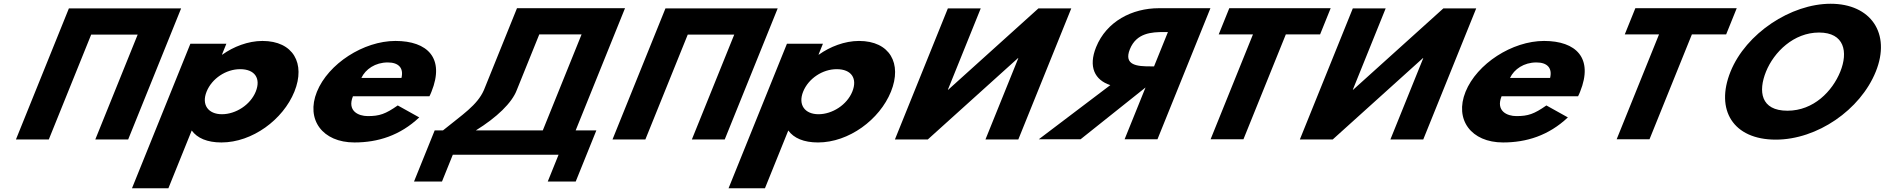

<svg xmlns="http://www.w3.org/2000/svg" viewBox="-20 -747 10081 1027"><path d="M467.7 -561.9H716.4L489.7 -0.9H665.5L948.8 -702.1H773H524.3H348.5L65.2 -0.9H241Z M1554.8 -257C1615.4 -407 1548.8 -528 1383.8 -528C1306.8 -528 1228.3 -497 1169.5 -455H1167.3L1190.8 -513H998.3L686 260H880.7L1005.5 -49C1035.1 -8 1088.5 15 1164.4 15C1329.4 15 1494.2 -107 1554.8 -257ZM1348 -257C1319.3 -186 1240.8 -136 1167.1 -136C1094.5 -136 1056.4 -186 1085.1 -257C1113.4 -327 1188.6 -377 1264.5 -377C1343.7 -377 1376.3 -327 1348 -257Z M2277 -232C2280.5 -238 2285 -249 2287.8 -256C2360.5 -436 2266.8 -528 2095.2 -528C1924.7 -528 1735.7 -406 1675.1 -256C1614.9 -107 1705.3 15 1875.8 15C2001.2 15 2119.5 -22 2222.5 -119L2107.6 -183C2041.7 -137 2009.8 -126 1947.1 -126C1897.6 -126 1835.9 -153 1867.8 -232ZM1912.9 -330C1935.2 -377 1987.1 -413 2054.2 -413C2111.4 -413 2140.4 -384 2127.4 -330Z M2744.3 -265.4 2864.5 -562.9H3090.8L2883.4 -49.5H2525.3C2637.6 -119.2 2718.4 -196.6 2744.3 -265.4ZM3169.9 -49.5H3059.2L3323.2 -703.2H2745.4L2568.5 -265.4C2532.8 -183.8 2452.7 -133.7 2349.5 -49.5H2305.1L2194.5 224.2H2344.1L2402.1 80.5H2967.8L2909.8 224.2H3059.4Z M3658.7 -561.9H3907.4L3680.7 -0.9H3856.5L4139.8 -702.1H3964H3715.3H3539.5L3256.2 -0.9H3432Z M4745.8 -257C4806.4 -407 4739.8 -528 4574.8 -528C4497.8 -528 4419.3 -497 4360.5 -455H4358.3L4381.8 -513H4189.3L3877 260H4071.7L4196.5 -49C4226.1 -8 4279.5 15 4355.4 15C4520.4 15 4685.2 -107 4745.8 -257ZM4539 -257C4510.3 -186 4431.8 -136 4358.1 -136C4285.5 -136 4247.4 -186 4276.1 -257C4304.4 -327 4379.6 -377 4455.5 -377C4534.7 -377 4567.3 -327 4539 -257Z M5427 -436.1H5425.1L4942.6 -0.9H4766.8L5050.1 -702.1H5225.9L5050.1 -266.9H5051.9L5534.5 -702.1H5710.2L5426.9 -0.9H5251.1Z M6454.5 -703.1 6171.2 -1.9H5995.4L6107.4 -279L5759.8 -1.9H5536.3L5919 -291.7C5835.5 -318.9 5800.5 -389.5 5843 -494.9C5898.7 -632.6 6035.6 -703.1 6178.7 -703.1ZM6153 -392 6227.2 -575.6H6206.7C6140.3 -575.6 6059.1 -571.4 6023.7 -483.8C5988.3 -396.3 6066.1 -392 6132.5 -392Z M6498.8 -562.9H6682L6455.4 -1.9H6631.1L6857.8 -562.9H7041.1L7097.7 -703.1H6555.4Z M7593 -436.1H7591.1L7108.6 -0.9H6932.8L7216.1 -702.1H7391.9L7216.1 -266.9H7217.9L7700.5 -702.1H7876.2L7592.9 -0.9H7417.1Z M8421 -232C8424.5 -238 8429 -249 8431.8 -256C8504.5 -436 8410.8 -528 8239.2 -528C8068.7 -528 7879.7 -406 7819.1 -256C7758.9 -107 7849.3 15 8019.8 15C8145.2 15 8263.5 -22 8366.5 -119L8251.6 -183C8185.7 -137 8153.8 -126 8091.1 -126C8041.6 -126 7979.9 -153 8011.8 -232ZM8056.9 -330C8079.2 -377 8131.1 -413 8198.2 -413C8255.4 -413 8284.4 -384 8271.4 -330Z M8670.8 -562.9H8854L8627.4 -1.9H8803.1L9029.8 -562.9H9213.1L9269.7 -703.1H8727.4Z M9236.5 -363.9C9153.8 -159.1 9250.4 -0.1 9478.5 -0.1C9700.1 -0.1 9930.8 -159.1 10013.5 -363.9C10096.3 -568.8 9986.3 -726.9 9772.1 -726.9C9559.9 -726.9 9319.3 -568.8 9236.5 -363.9ZM9426.3 -363.9C9468.6 -468.5 9574.4 -573 9710 -573C9846.5 -573 9866 -468.5 9823.7 -363.9C9781.5 -259.4 9681.3 -154.8 9541 -154.8C9397 -154.8 9384.1 -259.4 9426.3 -363.9Z"/></svg>

Font: Hussar
Style: BdWideOblFour
Weight: 700
Foundry: Cannot Into Space Fonts
Version: Version 2.00